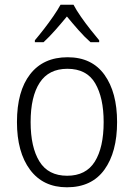

<svg xmlns="http://www.w3.org/2000/svg" viewBox="-20 -785 569 815"><path d="M477 -267Q477 -139 423 -64.5Q369 10 264 10Q163 10 107.5 -64.5Q52 -139 52 -267Q52 -398 108 -470Q164 -542 267 -542Q370 -542 423.5 -467.5Q477 -393 477 -267ZM110 -267Q110 -160 147.5 -99.5Q185 -39 265 -39Q345 -39 382.5 -99Q420 -159 420 -267Q420 -370 384 -431.5Q348 -493 266 -493Q187 -493 148.5 -434Q110 -375 110 -267ZM292 -765Q304 -742 323.5 -714Q343 -686 364 -659.5Q385 -633 401 -614V-606H364Q339 -628 313 -657.5Q287 -687 264 -715Q241 -687 215 -657.5Q189 -628 165 -606H128V-614Q145 -634 166 -661Q187 -688 206 -715.5Q225 -743 237 -765Z"/></svg>

Font: Noto Sans Lao UI SemCond Light
Style: Regular
Weight: 300
Width: 4
Designer: Monotype Design Team
Foundry: Monotype Imaging Inc.
Version: Version 2.000; ttfautohint (v1.8.4.7-5d5b)